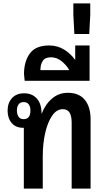

<svg xmlns="http://www.w3.org/2000/svg" viewBox="-20 -1116 617 1136"><path d="M121 0V-360Q118 -360 115 -360Q73 -360 49 -388.5Q25 -417 25 -461Q25 -507 51 -535.5Q77 -564 123 -564Q170 -564 198 -533Q226 -502 226 -442Q248 -499 288 -533Q328 -567 381 -567Q448 -567 482 -525Q516 -483 516 -411V0H404V-392Q404 -428 392 -449Q380 -470 351 -470Q315 -470 288.5 -431.5Q262 -393 247.5 -329.5Q233 -266 233 -191V0ZM120 -411Q160 -411 160 -462Q160 -485 150 -498.5Q140 -512 120 -512Q100 -512 90 -498.5Q80 -485 80 -462Q80 -439 90 -425Q100 -411 120 -411Z M126 -638 122 -678Q122 -752 156.5 -799.5Q191 -847 271 -847Q320 -847 359.5 -822.5Q399 -798 425 -761V-847H510V-638ZM219 -701H390Q373 -731 344.5 -754Q316 -777 281 -777Q246 -777 232.5 -755Q219 -733 219 -701Z M414 -1096H514V-1028L508 -915H420L414 -1028Z"/></svg>

Font: Noto Sans Thai Looped Condensed SemiBold
Style: Regular
Weight: 600
Width: 3
Designer: Sasikarn Vongin, Ben Mitchell
Foundry: The Fontpad Ltd
Version: Version 1.001; ttfautohint (v1.8.4.7-5d5b)